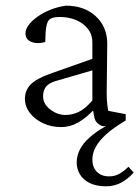

<svg xmlns="http://www.w3.org/2000/svg" viewBox="-20 -443 494 681"><path d="M355.5 217.8Q322.3 217.8 298.8 206.5Q275.4 195.3 263.7 175.8Q252 156.2 252 133.8Q252 85 297.9 44.4Q343.8 3.9 416 -22.5L390.6 -5.9Q353.5 10.7 336.4 1.5Q319.3 -7.8 315.4 -23.4L308.6 -58.6L320.3 -61.5Q287.1 -25.4 257.8 -8.8Q228.5 7.8 197.3 7.8Q162.1 7.8 132.8 -5.9Q103.5 -19.5 85.9 -42.5Q68.4 -65.4 68.4 -92.8Q68.4 -122.1 88.4 -143.1Q108.4 -164.1 161.1 -182.6L307.6 -234.4V-293.9Q307.6 -320.3 292 -340.3Q276.4 -360.4 250.5 -371.6Q224.6 -382.8 191.4 -382.8Q163.1 -382.8 153.3 -371.6Q143.6 -360.4 141.6 -325.2L140.6 -293.9Q112.3 -286.1 91.3 -294.4Q70.3 -302.7 70.3 -325.2Q70.3 -338.9 81.5 -354Q92.8 -369.1 112.3 -383.3Q131.8 -397.5 158.2 -408.2Q184.6 -418.9 213.9 -422.9Q278.3 -422.9 318.8 -386.2Q359.4 -349.6 360.4 -290L358.4 -112.3Q358.4 -87.9 360.8 -69.8Q363.3 -51.8 364.3 -49.8L425.8 -38.1V-15.6Q382.8 9.8 356.9 33.2Q331.1 56.6 319.3 78.6Q307.6 100.6 307.6 123Q307.6 150.4 323.7 166.5Q339.8 182.6 367.2 182.6Q387.7 182.6 404.3 172.9Q420.9 163.1 435.5 148.4L454.1 168.9Q435.5 190.4 411.1 204.1Q386.7 217.8 355.5 217.8ZM211.9 -35.2Q236.3 -35.2 259.8 -46.4Q283.2 -57.6 307.6 -86.9V-193.4L176.8 -155.3Q153.3 -148.4 143.1 -135.3Q132.8 -122.1 132.8 -101.6Q132.8 -74.2 158.2 -54.7Q183.6 -35.2 211.9 -35.2Z"/></svg>

Font: Crimson Pro ExtraLight
Style: Regular
Weight: 250
Designer: Jacques Le Bailly
Foundry: Baron von Fonthausen
Version: Version 1.003